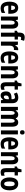

<svg xmlns="http://www.w3.org/2000/svg" viewBox="2660 -3465 815 6175"><g transform="rotate(90 3067.5 -377.5)"><path d="M231 -555Q323 -555 372.5 -488.5Q422 -422 422 -310V-237H160Q161 -164 186 -129Q211 -94 259 -94Q295 -94 327.5 -104.5Q360 -115 397 -138V-28Q364 -8 327 1Q290 10 250 10Q135 10 84.5 -65.5Q34 -141 34 -270Q34 -409 84 -482Q134 -555 231 -555ZM230 -455Q200 -455 180.5 -426.5Q161 -398 160 -330H302Q302 -388 284 -421.5Q266 -455 230 -455Z M756 -556Q823 -556 861.5 -506.5Q900 -457 900 -362V0H771V-325Q771 -383 759 -412.5Q747 -442 715 -442Q673 -442 656.5 -402Q640 -362 640 -264V0H511V-546H613L626 -479H636Q654 -521 686.5 -538.5Q719 -556 756 -556Z M1252 -440H1159V0H1031V-440H968V-508L1028 -546V-586Q1028 -654 1046.5 -693Q1065 -732 1099 -748.5Q1133 -765 1181 -765Q1215 -765 1242 -759Q1269 -753 1292 -743L1260 -638Q1244 -644 1230 -647Q1216 -650 1199 -650Q1177 -650 1168.5 -633Q1160 -616 1159 -584V-546H1252Z M1560 -556Q1566 -556 1574.5 -555.5Q1583 -555 1595 -552L1586 -414Q1580 -417 1570.5 -418Q1561 -419 1559 -419Q1501 -419 1474 -381Q1447 -343 1448 -279V0H1319V-546H1418L1436 -457H1442Q1458 -495 1487.5 -525.5Q1517 -556 1560 -556Z M1831 -555Q1923 -555 1972.5 -488.5Q2022 -422 2022 -310V-237H1760Q1761 -164 1786 -129Q1811 -94 1859 -94Q1895 -94 1927.5 -104.5Q1960 -115 1997 -138V-28Q1964 -8 1927 1Q1890 10 1850 10Q1735 10 1684.5 -65.5Q1634 -141 1634 -270Q1634 -409 1684 -482Q1734 -555 1831 -555ZM1830 -455Q1800 -455 1780.5 -426.5Q1761 -398 1760 -330H1902Q1902 -388 1884 -421.5Q1866 -455 1830 -455Z M2356 -556Q2423 -556 2461.5 -506.5Q2500 -457 2500 -362V0H2371V-325Q2371 -383 2359 -412.5Q2347 -442 2315 -442Q2273 -442 2256.5 -402Q2240 -362 2240 -264V0H2111V-546H2213L2226 -479H2236Q2254 -521 2286.5 -538.5Q2319 -556 2356 -556Z M2797 -102Q2812 -102 2829 -106.5Q2846 -111 2868 -119V-15Q2846 -3 2816.5 3.5Q2787 10 2758 10Q2688 10 2656.5 -32.5Q2625 -75 2625 -162V-440H2571V-509L2635 -543L2666 -662H2753V-546H2861V-440H2753V-158Q2753 -102 2797 -102Z M3119 -558Q3206 -558 3252.5 -509.5Q3299 -461 3299 -363V0H3205L3184 -73H3181Q3157 -31 3126 -10.5Q3095 10 3047 10Q3001 10 2973 -14.5Q2945 -39 2932.5 -79Q2920 -119 2920 -163Q2920 -250 2965.5 -292Q3011 -334 3099 -338L3171 -341V-370Q3171 -408 3156 -430.5Q3141 -453 3109 -453Q3083 -453 3056.5 -444Q3030 -435 2996 -416L2955 -512Q3033 -558 3119 -558ZM3133 -253Q3091 -251 3070.5 -227Q3050 -203 3050 -161Q3050 -125 3062.5 -109Q3075 -93 3099 -93Q3131 -93 3151 -123Q3171 -153 3171 -204V-255Z M3916 -556Q4054 -556 4054 -360V0H3925V-323Q3925 -379 3912.5 -410.5Q3900 -442 3873 -442Q3833 -442 3817 -401.5Q3801 -361 3801 -278V0H3672V-324Q3672 -442 3619 -442Q3577 -442 3562 -396.5Q3547 -351 3547 -262V0H3418V-546H3520L3532 -476H3543Q3560 -521 3594.5 -538.5Q3629 -556 3665 -556Q3712 -556 3741.5 -536Q3771 -516 3782 -480H3798Q3815 -520 3845.5 -538Q3876 -556 3916 -556Z M4238 -761Q4275 -761 4291 -742Q4307 -723 4307 -687Q4307 -614 4238 -614Q4168 -614 4168 -687Q4168 -761 4238 -761ZM4302 -546V0H4173V-546Z M4594 -555Q4686 -555 4735.5 -488.5Q4785 -422 4785 -310V-237H4523Q4524 -164 4549 -129Q4574 -94 4622 -94Q4658 -94 4690.5 -104.5Q4723 -115 4760 -138V-28Q4727 -8 4690 1Q4653 10 4613 10Q4498 10 4447.5 -65.5Q4397 -141 4397 -270Q4397 -409 4447 -482Q4497 -555 4594 -555ZM4593 -455Q4563 -455 4543.5 -426.5Q4524 -398 4523 -330H4665Q4665 -388 4647 -421.5Q4629 -455 4593 -455Z M5119 -556Q5186 -556 5224.5 -506.5Q5263 -457 5263 -362V0H5134V-325Q5134 -383 5122 -412.5Q5110 -442 5078 -442Q5036 -442 5019.5 -402Q5003 -362 5003 -264V0H4874V-546H4976L4989 -479H4999Q5017 -521 5049.5 -538.5Q5082 -556 5119 -556Z M5560 -102Q5575 -102 5592 -106.5Q5609 -111 5631 -119V-15Q5609 -3 5579.5 3.5Q5550 10 5521 10Q5451 10 5419.5 -32.5Q5388 -75 5388 -162V-440H5334V-509L5398 -543L5429 -662H5516V-546H5624V-440H5516V-158Q5516 -102 5560 -102Z M6101 -274Q6101 -198 6080.5 -133.5Q6060 -69 6014 -29.5Q5968 10 5892 10Q5821 10 5775.5 -29Q5730 -68 5708 -132.5Q5686 -197 5686 -274Q5686 -357 5707.5 -421Q5729 -485 5775 -520.5Q5821 -556 5894 -556Q5988 -556 6044.5 -483.5Q6101 -411 6101 -274ZM5816 -273Q5816 -187 5834.5 -146Q5853 -105 5894 -105Q5934 -105 5952 -145.5Q5970 -186 5970 -274Q5970 -361 5952 -401.5Q5934 -442 5894 -442Q5853 -442 5834.5 -402Q5816 -362 5816 -273Z"/></g></svg>

Font: Noto Sans Sinhala ExtraCondensed
Style: Bold
Weight: 700
Width: 2
Designer: Jelle Bosma - Monotype Design Team
Foundry: Monotype Imaging Inc.
Version: Version 2.006; ttfautohint (v1.8.4.7-5d5b)